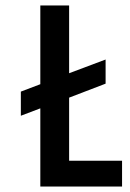

<svg xmlns="http://www.w3.org/2000/svg" viewBox="-20 -680 475 700"><path d="M127 0V-285L56 -258V-346L127 -373V-660H232V-413L365 -463V-375L232 -324V-94H425V0Z"/></svg>

Font: Bricolage Grotesque 10pt Condensed Medium
Style: Regular
Weight: 500
Width: 3
Designer: Mathieu Triay
Foundry: Atelier Triay
Version: Version 1.000; ttfautohint (v1.8.4.7-5d5b);gftools[0.9.32]